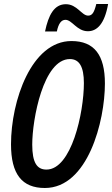

<svg xmlns="http://www.w3.org/2000/svg" viewBox="-20 -929 560 959"><path d="M205 -772H264C272 -811 286 -830 307 -830C340 -830 364 -773 419 -773C463 -773 502 -807 520 -909H461C450 -865 440 -851 420 -851C388 -851 365 -908 309 -908C250 -908 222 -853 205 -772ZM204 10C419 10 504 -324 504 -512C504 -654 451 -724 337 -724C137 -724 35 -426 35 -208C35 -59 90 10 204 10ZM212 -82C165 -82 141 -116 141 -207C141 -332 196 -634 329 -634C376 -634 399 -596 399 -514C399 -366 337 -82 212 -82Z"/></svg>

Font: Noto Sans UI Condensed Medium
Style: Italic
Weight: 500
Width: 3
Italic angle: -12°
Designer: Monotype Design Team
Foundry: Monotype Imaging Inc.
Version: Version 1.901